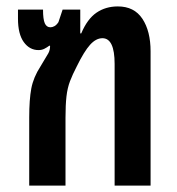

<svg xmlns="http://www.w3.org/2000/svg" viewBox="-20 -578 550 598"><path d="M71 0V-212Q71 -268 77.5 -302.5Q84 -337 106 -371Q125 -402 130.5 -412Q136 -422 136 -435L134 -436Q126 -430 118 -426Q110 -422 100 -422Q72 -422 54 -447Q36 -472 36 -520V-548H114Q114 -518 119.5 -505.5Q125 -493 137 -493Q143 -493 149.5 -496.5Q156 -500 162 -509L175 -548H230V-474H233Q252 -519 280.5 -538.5Q309 -558 347 -558Q398 -558 423.5 -519.5Q449 -481 449 -418V0H337V-379Q337 -459 299 -459Q279 -459 260.5 -438.5Q242 -418 219 -371Q206 -346 198 -325Q190 -304 187 -277.5Q184 -251 184 -211V0Z"/></svg>

Font: Noto Sans Thai ExtCond SemBd
Style: Regular
Weight: 600
Width: 2
Designer: Monotype Design Team
Foundry: Monotype Imaging Inc.
Version: Version 2.002; ttfautohint (v1.8.4.7-5d5b)